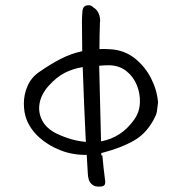

<svg xmlns="http://www.w3.org/2000/svg" viewBox="-20 -558 686 724"><path d="M364 145Q357 146 347.5 145.5Q338 145 332 141Q319 133 315 120Q311 107 311 94Q310 77 309 60Q308 43 307 26Q256 27 210 9.5Q164 -8 129.5 -38.5Q95 -69 80 -108Q70 -134 70 -168Q70 -202 84 -234Q98 -266 127 -286Q170 -316 209 -336Q248 -356 290 -365Q289 -420 289 -476Q289 -487 289.5 -497Q290 -507 291 -517Q294 -538 311 -538Q316 -539 322 -537Q328 -535 332 -530Q344 -523 350 -511.5Q356 -500 357 -488Q357 -485 357.5 -482.5Q358 -480 357 -476Q356 -450 355.5 -424.5Q355 -399 355 -373Q376 -374 400 -372Q451 -368 489 -337.5Q527 -307 549.5 -263Q572 -219 576 -172Q575 -167 573 -148Q571 -129 566 -120Q537 -58 487 -29Q437 0 363 19H362Q362 24 362 28H366Q368 51 370.5 74Q373 97 376 120Q378 128 376 135.5Q374 143 364 145ZM486 -107Q506 -135 507.5 -170Q509 -205 496 -237Q483 -269 456.5 -290Q430 -311 392 -312Q382 -312 372.5 -311.5Q363 -311 354 -310Q356 -239 357.5 -167.5Q359 -96 361 -25Q438 -39 486 -107ZM194 -54Q251 -27 304 -23Q303 -30 303 -37Q300 -103 297 -169Q294 -235 292 -302V-305Q255 -299 224.5 -283.5Q194 -268 164 -235Q136 -204 129.5 -169.5Q123 -135 139 -104Q155 -73 194 -54Z"/></svg>

Font: Mynerve
Style: Regular
Weight: 400
Designer: Carolina Short
Foundry: Carolina Short
Version: Version 1.000; ttfautohint (v1.8.4.7-5d5b)